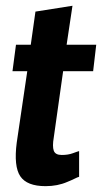

<svg xmlns="http://www.w3.org/2000/svg" viewBox="-20 -625 360 657"><path d="M309.3 -472 298.7 -381.3H196L164 -154.7Q158.7 -124 164 -109.3Q169.3 -94.7 191.3 -94.7Q213.3 -94.7 229.3 -100.7Q245.3 -106.7 250.7 -108V-20Q245.3 -18.7 234.7 -13.3Q224 -8 210.7 -2.7Q177.3 12 136 12Q72 12 49.3 -22Q26.7 -56 37.3 -137.3L73.3 -381.3H22.7L34.7 -472H85.3L101.3 -585.3L228 -605.3L208 -472Z"/></svg>

Font: Timmana
Style: Regular
Weight: 400
Designer: Appaji Ambarisha Darbha
Foundry: Andhrapradesh Society for Knowledge Networks
Version: Version 1.0.4; ttfautohint (v1.2.42-39fb)